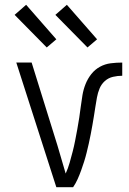

<svg xmlns="http://www.w3.org/2000/svg" viewBox="-20 -781 540 801"><path d="M215 0 48 -520H112L220 -173Q228 -144 237 -115Q246 -86 254 -57Q264 -79 270.5 -102Q277 -125 283 -148Q289 -171 293.5 -194.5Q298 -218 302.5 -242Q307 -266 310.5 -289.5Q314 -313 317 -336.5Q320 -360 324 -384Q328 -408 337 -430.5Q346 -453 361 -472Q376 -491 397 -502.5Q418 -514 442 -517Q466 -520 490 -520V-465Q471 -465 451.5 -460.5Q432 -456 417.5 -443Q403 -430 395.5 -412Q388 -394 384.5 -374.5Q381 -355 378 -336Q375 -317 372 -297.5Q369 -278 365.5 -259Q362 -240 358.5 -221Q355 -202 350.5 -182.5Q346 -163 341.5 -144.5Q337 -126 331 -107Q325 -88 318.5 -70Q312 -52 304 -34Q296 -16 285 0ZM345 -583 211 -719 259 -761 385 -617ZM175 -583 41 -719 89 -761 215 -617Z"/></svg>

Font: Iosevka SS04 Light
Style: Regular
Weight: 300
Monospace: yes
Designer: Belleve Invis
Foundry: Belleve Invis
Version: Version 19.0.0; ttfautohint (v1.8.4)